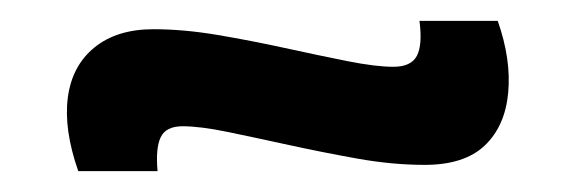

<svg xmlns="http://www.w3.org/2000/svg" viewBox="-20 -403 552 184"><path d="M387 -245Q356 -245 322.5 -251Q289 -257 257 -264Q225 -271 198.5 -276.5Q172 -282 155 -282Q139 -282 134 -271.5Q129 -261 131 -239H55Q41 -279 45 -309.5Q49 -340 70.5 -357.5Q92 -375 127 -375Q156 -375 188.5 -369.5Q221 -364 253 -357Q285 -350 312.5 -344.5Q340 -339 357 -339Q374 -339 379.5 -349.5Q385 -360 382 -383H457Q470 -346 467 -314Q464 -282 444.5 -263.5Q425 -245 387 -245Z"/></svg>

Font: Bricolage Grotesque 24pt Medium
Style: Regular
Weight: 500
Designer: Mathieu Triay
Foundry: Atelier Triay
Version: Version 1.001;gftools[0.9.33.dev8+g029e19f]